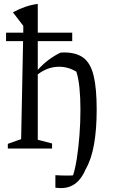

<svg xmlns="http://www.w3.org/2000/svg" viewBox="-20 -759 579 981"><path d="M20 0V-24Q52 -36 64.5 -40Q77 -44 88 -48L98 -549H11V-592H99V-627L46 -696Q110 -731 173 -739V-592H349V-549H173V-402Q199 -431 227.5 -452.5Q256 -474 289 -490Q294 -490 298.5 -490.5Q303 -491 307 -491Q370 -491 406.5 -463.5Q443 -436 458.5 -372Q474 -308 474 -199Q474 -98 460.5 -21.5Q447 55 418 105Q378 202 292 202Q284 202 277 201.5Q270 201 263 200V136Q277 137 291 137.5Q305 138 320 138Q328 138 336.5 138Q345 138 353 137Q364 105 372.5 51Q381 -3 386 -68Q391 -133 391 -198Q391 -260 386 -310Q381 -360 370 -393Q328 -418 282 -418Q224 -418 173 -379V-45L246 -26V0Z"/></svg>

Font: Piazzolla
Style: Regular
Weight: 400
Designer: Juan Pablo del Peral
Foundry: Huerta Tipografica
Version: Version 1.330